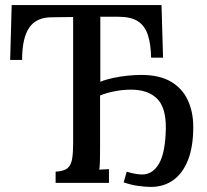

<svg xmlns="http://www.w3.org/2000/svg" viewBox="-20 -720 817 756"><path d="M574 16Q553 16 524 12Q495 8 467 -2L479 -44Q514 -33 540 -33Q581 -33 606 -75.5Q631 -118 633 -214Q634 -297 598 -332Q562 -367 496 -367Q463 -367 430.5 -360.5Q398 -354 374 -344V-134Q374 -107 373.5 -86Q373 -65 371 -52L409 -54V0H199V-44Q232 -46 246 -58Q260 -70 264 -94.5Q268 -119 268 -155V-653L184 -652Q123 -652 95 -611Q67 -570 67 -484H20L26 -700H616L622 -493H575Q574 -547 562 -583Q550 -619 522.5 -636.5Q495 -654 447 -654H375V-398Q397 -407 425 -413Q453 -419 482 -422Q511 -425 536 -425Q608 -425 653 -398.5Q698 -372 719.5 -325.5Q741 -279 741 -220Q741 -143 720.5 -90.5Q700 -38 662.5 -11Q625 16 574 16Z"/></svg>

Font: Lora Medium
Style: Regular
Weight: 500
Designer: Olga Karpushina, Alexei Vanyashin (Cyrillic)
Foundry: Cyreal
Version: Version 3.004